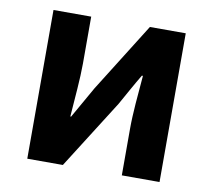

<svg xmlns="http://www.w3.org/2000/svg" viewBox="-67 -636 790 712"><g transform="rotate(10 328.0 -280.0)"><path d="M79 0H213L377 -259C395 -291 424 -344 444 -377H448C442 -307 435 -233 435 -176V0H577V-560H442L279 -300C261 -268 231 -216 212 -182H209C214 -252 221 -327 221 -383V-560H79Z"/></g></svg>

Font: Noto Sans Mono CJK TC
Style: Bold
Weight: 700
Designer: Ryoko NISHIZUKA 西塚涼子 (kana, bopomofo & ideographs); Paul D. Hunt (Latin, Greek & Cyrillic); Sandoll Communications 산돌커뮤니
Foundry: Adobe
Version: Version 2.004;hotconv 1.0.118;makeotfexe 2.5.65603